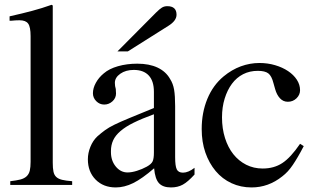

<svg xmlns="http://www.w3.org/2000/svg" viewBox="-20 -782 1341 812"><path d="M20.5 -712.9Q49.8 -719.7 72.8 -725.1Q95.7 -730.5 116.7 -736.3Q137.7 -742.2 157.2 -748Q176.8 -753.9 198.2 -761.7L203.1 -758.8V-93.8Q203.1 -70.3 206.1 -56.2Q209 -42 217.8 -33.7Q226.6 -25.4 242.7 -21.5Q258.8 -17.6 285.2 -15.6V0H23.4V-15.6Q49.8 -18.6 66.4 -22.9Q83 -27.3 92.8 -36.6Q102.5 -45.9 106 -60.5Q109.4 -75.2 109.4 -97.7V-628.9Q109.4 -668 99.1 -682.1Q88.9 -696.3 62.5 -696.3Q54.7 -696.3 45.4 -695.8Q36.1 -695.3 27.3 -694.3H20.5Z M802.7 -43.9Q774.4 -12.7 752.9 -1Q731.4 10.7 703.1 10.7Q668.9 10.7 652.3 -7.3Q635.7 -25.4 631.8 -70.3Q581.1 -26.4 543.5 -7.8Q505.9 10.7 469.7 10.7Q417 10.7 384.3 -22.5Q351.6 -55.7 351.6 -108.4Q351.6 -134.8 362.3 -161.1Q373 -187.5 391.6 -205.1Q409.2 -220.7 424.8 -231.9Q440.4 -243.2 464.4 -254.9Q488.3 -266.6 527.3 -282.7Q566.4 -298.8 630.9 -325.2V-393.6Q630.9 -439.5 608.9 -462.9Q586.9 -486.3 545.9 -486.3Q511.7 -486.3 488.8 -470.2Q465.8 -454.1 465.8 -431.6Q465.8 -418 469.7 -405.3Q469.7 -398.4 470.2 -394.5Q470.7 -390.6 470.7 -386.7Q470.7 -367.2 455.6 -353.5Q440.4 -339.8 420.9 -339.8Q401.4 -339.8 387.2 -354Q373 -368.2 373 -387.7Q373 -409.2 385.3 -431.6Q397.5 -454.1 418.9 -471.7Q441.4 -491.2 479 -502Q516.6 -512.7 560.5 -512.7Q611.3 -512.7 646.5 -496.1Q681.6 -479.5 699.2 -448.2Q711.9 -428.7 716.3 -402.8Q720.7 -377 720.7 -333V-117.2Q720.7 -80.1 727.5 -65.9Q734.4 -51.8 753.9 -51.8Q776.4 -51.8 802.7 -72.3ZM630.9 -298.8Q580.1 -280.3 545.4 -263.2Q510.7 -246.1 489.3 -227.5Q467.8 -209 458.5 -188.5Q449.2 -168 449.2 -143.6V-138.7Q449.2 -102.5 469.7 -77.6Q490.2 -52.7 519.5 -52.7Q537.1 -52.7 559.1 -59.6Q581.1 -66.4 600.6 -77.1Q620.1 -87.9 625.5 -99.6Q630.9 -111.3 630.9 -136.7ZM476.6 -564.5 640.6 -729.5Q655.3 -744.1 665 -750Q674.8 -755.9 687.5 -755.9Q726.6 -755.9 726.6 -719.7Q726.6 -694.3 692.4 -672.9L520.5 -564.5Z M1264.6 -164.1Q1251 -137.7 1239.7 -118.7Q1228.5 -99.6 1218.3 -84.5Q1208 -69.3 1197.3 -57.6Q1186.5 -45.9 1173.8 -36.1Q1115.2 10.7 1043.9 10.7Q998 10.7 959 -7.3Q919.9 -25.4 892.1 -58.6Q864.3 -91.8 848.6 -136.7Q833 -181.6 833 -236.3Q833 -305.7 856.9 -363.8Q880.9 -421.9 925.8 -459Q960 -487.3 998.5 -501.5Q1037.1 -515.6 1077.1 -515.6Q1112.3 -515.6 1143.6 -506.3Q1174.8 -497.1 1198.2 -481.4Q1221.7 -465.8 1235.4 -444.8Q1249 -423.8 1249 -400.4Q1249 -380.9 1233.9 -366.2Q1218.8 -351.6 1197.3 -351.6Q1177.7 -351.6 1164.1 -366.2Q1150.4 -380.9 1143.6 -405.3L1136.7 -429.7Q1128.9 -460.9 1114.7 -471.7Q1100.6 -482.4 1070.3 -482.4Q1036.1 -482.4 1008.3 -468.3Q980.5 -454.1 960.9 -427.7Q941.4 -401.4 930.2 -365.2Q918.9 -329.1 918.9 -285.2Q918.9 -238.3 931.6 -198.2Q944.3 -158.2 966.8 -129.9Q989.3 -101.6 1021 -85.4Q1052.7 -69.3 1090.8 -69.3Q1138.7 -69.3 1173.8 -92.3Q1209 -115.2 1249 -173.8Z"/></svg>

Font: Jomolhari
Style: Regular
Weight: 400
Designer: Christopher J. Fynn
Foundry: Christopher  J.  Fynn (Karma Drubgy¸ Tenzin).
Version: Version 1.000